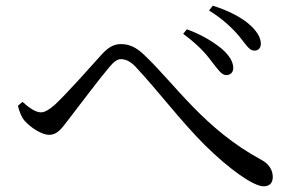

<svg xmlns="http://www.w3.org/2000/svg" viewBox="-20 -722 1040 675"><path d="M775 -458C789 -458 799 -466 800 -481C801 -503 787 -527 759 -551C732 -573 692 -599 637 -619L624 -603C674 -566 701 -537 724 -506C746 -478 759 -458 775 -458ZM874 -544C889 -544 897 -554 897 -568C897 -592 881 -616 851 -641C826 -661 786 -684 728 -702L715 -685C764 -655 799 -621 823 -592C846 -563 857 -544 874 -544ZM66 -298C87 -274 126 -248 153 -248C181 -248 196 -269 221 -302C259 -351 330 -446 366 -488C381 -506 393 -514 405 -514C420 -514 436 -508 455 -489C534 -405 614 -298 699 -213C784 -129 870 -67 907 -67C929 -67 939 -80 939 -100C939 -123 926 -146 899 -160C699 -268 597 -424 489 -527C458 -558 431 -567 405 -567C379 -567 359 -554 338 -531C300 -489 218 -396 172 -353C154 -337 137 -327 124 -327C106 -327 83 -342 59 -364L43 -350C48 -330 55 -311 66 -298Z"/></svg>

Font: Source Han Serif
Style: Regular
Weight: 400
Designer: Ryoko NISHIZUKA 西塚涼子 (kana & ideographs); Frank Grießhammer (Latin, Greek & Cyrillic); Wenlong ZHANG 张文龙 (bopomofo); San
Foundry: Adobe Systems Incorporated
Version: Version 1.001;PS 1.001;hotconv 16.6.54;makeotf.lib2.5.65590